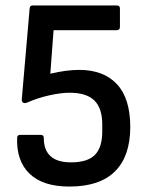

<svg xmlns="http://www.w3.org/2000/svg" viewBox="-20 -675 543 706"><path d="M235 11Q138 11 89 -36Q40 -83 43 -168Q43 -179 54 -179H130Q141 -179 141 -168Q141 -78 241 -78Q302 -78 329 -105.5Q356 -133 356 -191V-218Q356 -277 327 -305.5Q298 -334 236 -334Q204 -334 161.5 -324.5Q119 -315 80 -298Q70 -294 65 -297.5Q60 -301 60 -309L89 -644Q90 -655 100 -655H409Q421 -655 421 -644V-576Q421 -564 409 -564H177L165 -404Q224 -418 271 -418Q361 -418 410 -365.5Q459 -313 459 -208Q459 -101 403 -45Q347 11 235 11Z"/></svg>

Font: Sofia Sans Extra Cond
Style: Bold
Weight: 700
Width: 1
Designer: Botio Nikoltchev, Ani Petrova
Foundry: lettersoup
Version: Version 4.100; ttfautohint (v1.8.3)